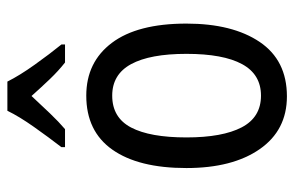

<svg xmlns="http://www.w3.org/2000/svg" viewBox="-162 -644 816 533"><g transform="rotate(-90 246.5 -378.0)"><path d="M447 -269Q447 -141 396 -65.5Q345 10 245 10Q151 10 98.5 -65.5Q46 -141 46 -269Q46 -402 97 -474.5Q148 -547 247 -547Q340 -547 393.5 -476Q447 -405 447 -269ZM131 -269Q131 -169 159 -115.5Q187 -62 247 -62Q306 -62 334.5 -114.5Q363 -167 363 -269Q363 -370 334.5 -422.5Q306 -475 247 -475Q186 -475 158.5 -422.5Q131 -370 131 -269ZM286 -766Q303 -732 333 -690Q363 -648 389 -616V-606H339Q316 -624 293 -648Q270 -672 246 -699Q221 -672 197.5 -647.5Q174 -623 154 -606H104V-616Q131 -651 160 -692Q189 -733 205 -766Z"/></g></svg>

Font: Noto Sans Gurmukhi Condensed
Style: Regular
Weight: 400
Width: 3
Designer: Jelle Bosma - Monotype Design Team
Foundry: Monotype Imaging Inc.
Version: Version 2.004; ttfautohint (v1.8.4.7-5d5b)